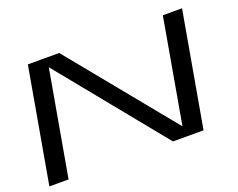

<svg xmlns="http://www.w3.org/2000/svg" viewBox="-108 -869 1318 1062"><g transform="rotate(-20 551.0 -337.5)"><path d="M17.5 0 136.5 -675H321L823 -60.5L931 -675H1044L925 0H745L240 -620.5L130.5 0Z"/></g></svg>

Font: Anybody UltraExpanded Regular
Style: Italic
Weight: 400
Width: 9
Italic angle: -10°
Designer: Tyler Finck
Foundry: Etcetera Type Company
Version: Version 1.010; ttfautohint (v1.8.3) -l 8 -r 50 -G 200 -x 14 